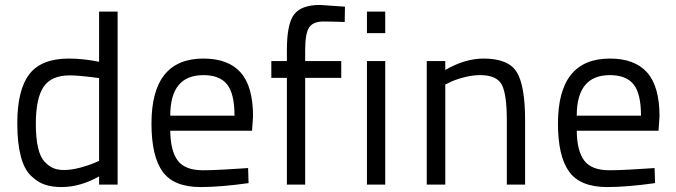

<svg xmlns="http://www.w3.org/2000/svg" viewBox="-20 -747 2735 777"><path d="M456 -700V0H381V-33Q304 10 229 10Q189 10 159.5 -0.5Q130 -11 103.5 -37.5Q77 -64 63.5 -117Q50 -170 50 -248Q50 -383 98.5 -446.5Q147 -510 259 -510Q316 -510 381 -497V-700ZM239 -59Q269 -59 304.5 -68.5Q340 -78 360 -87L381 -96V-431Q299 -442 263 -442Q187 -442 156 -395Q125 -348 125 -246Q125 -188 134 -149.5Q143 -111 160.5 -92.5Q178 -74 196 -66.5Q214 -59 239 -59Z M801 -58Q834 -58 880 -60.5Q926 -63 955 -65L984 -67L986 -6Q873 10 792 10Q683 10 638 -52.5Q593 -115 593 -247Q593 -510 803 -510Q904 -510 954 -453.5Q1004 -397 1004 -276L1000 -218H669Q670 -136 699.5 -97Q729 -58 801 -58ZM669 -279H929Q929 -368 899 -405.5Q869 -443 803 -443Q669 -443 669 -279Z M1215 -432V0H1141V-432H1078V-500H1141V-545Q1141 -651 1170.5 -689Q1200 -727 1275 -727L1376 -720L1375 -658Q1319 -660 1290 -660Q1247 -660 1231 -636Q1215 -612 1215 -544V-500H1361V-432Z M1465 0V-500H1539V0ZM1465 -613V-700H1539V-613Z M1782 0H1707V-500H1782V-464Q1862 -510 1937 -510Q2037 -510 2071 -455.5Q2105 -401 2105 -260V0H2031V-261Q2031 -366 2010.5 -404.5Q1990 -443 1923 -443Q1891 -443 1855.5 -433.5Q1820 -424 1801 -414L1782 -405Z M2446 -58Q2479 -58 2525 -60.5Q2571 -63 2600 -65L2629 -67L2631 -6Q2518 10 2437 10Q2328 10 2283 -52.5Q2238 -115 2238 -247Q2238 -510 2448 -510Q2549 -510 2599 -453.5Q2649 -397 2649 -276L2645 -218H2314Q2315 -136 2344.5 -97Q2374 -58 2446 -58ZM2314 -279H2574Q2574 -368 2544 -405.5Q2514 -443 2448 -443Q2314 -443 2314 -279Z"/></svg>

Font: TypoPRO Titillium Text
Style: 400 wt
Weight: 400
Designer: Accademia di Belle Arti di Urbino and others
Foundry: Accademia di Belle Arti di Urbino and others.
Version: Version 25.000